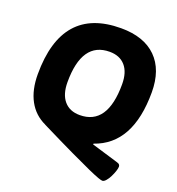

<svg xmlns="http://www.w3.org/2000/svg" viewBox="-154 -832 1039 1128"><g transform="rotate(20 365.5 -268.0)"><path d="M612 172Q605 172 585 165Q565 158 520 138Q475 118 394 79.5Q313 41 184 -23H185Q115 -55 78.5 -122Q42 -189 42 -287Q42 -708 411 -708Q554 -708 631 -632Q708 -556 708 -415Q708 -90 489 -15V-10L652 39Q667 43 671.5 48.5Q676 54 676 61Q676 72 670 90Q664 108 654.5 127Q645 146 633.5 159Q622 172 612 172ZM355 -145Q528 -145 528 -400Q528 -475 493 -515Q458 -555 395 -555Q222 -555 222 -303Q222 -227 257 -186Q292 -145 355 -145Z"/></g></svg>

Font: Asap ExtraBold
Style: Italic
Weight: 800
Italic angle: -6°
Designer: Pablo Cosgaya
Foundry: Omnibus-Type
Version: Version 3.001; ttfautohint (v1.8.4.7-5d5b)